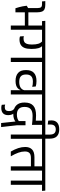

<svg xmlns="http://www.w3.org/2000/svg" viewBox="1167 -2115 1106 3520"><g transform="rotate(90 1720.0 -355.0)"><path d="M505.5 -593.5H427.5V0H505.5ZM376.5 -572.5H617L611.5 -632.5H371ZM347.5 -572.5H568L562.5 -632.5H342ZM131.5 -257.5H459.5V-322H131.5ZM111.5 -85H185.5V-317.5H108L65 -292Q69.5 -251 76 -217.2Q82.5 -183.5 91.2 -151.8Q100 -120 111.5 -85ZM108 -262.5H185.5V-489Q185 -540 172 -571.8Q159 -603.5 129 -618Q99 -632.5 47.5 -632.5H-19.5L-14 -572.5H35.5Q78 -572.5 92.8 -554Q107.5 -535.5 108 -487Z M1097 -593.5H1019V0H1097ZM968 -572.5H1208.5L1203 -632.5H962.5ZM583.5 -572.5H1175.5L1170.5 -632.5H578ZM796.5 -582H710.5Q747.5 -552 761.8 -506Q776 -460 776 -394V-381.5Q776 -326.5 763.8 -293.8Q751.5 -261 727.2 -247.2Q703 -233.5 668 -233.5Q655.5 -233.5 644.5 -235Q633.5 -236.5 623 -239.5L628 -168.5Q639.5 -163.5 654.2 -161.5Q669 -159.5 685.5 -159.5Q740.5 -159.5 779 -181Q817.5 -202.5 837.2 -249.5Q857 -296.5 857 -374V-387Q857 -457.5 843 -506Q829 -554.5 796.5 -582Z M1691.5 -593.5H1614V0H1691.5ZM1562 -572.5H1803L1797.5 -632.5H1556.5ZM1175.5 -572.5H1752.5L1746.5 -632.5H1170ZM1245 -273.5Q1245 -179 1297.5 -133Q1350 -87 1444 -87Q1492 -87 1525.2 -97.8Q1558.5 -108.5 1579.2 -128.5Q1600 -148.5 1609.5 -176H1619L1615 -249.5Q1603 -202 1563.8 -178.2Q1524.5 -154.5 1459.5 -154.5Q1393 -154.5 1359.5 -184Q1326 -213.5 1326 -276.5V-284Q1326 -345 1358.5 -375Q1391 -405 1456.5 -405Q1483.5 -405 1506.8 -402Q1530 -399 1551.5 -392.5L1545.5 -457.5Q1524.5 -464 1499.2 -467.5Q1474 -471 1446 -471Q1346.5 -471 1295.8 -424.2Q1245 -377.5 1245 -285.5Z M1771 -572.5H2358L2352.5 -632.5H1766ZM2172 -412 2249 -389.5V-595H2172ZM2256 -269.5H2179V-119L2185 -109.5L2215.5 177.5H2289.5L2256 -117ZM2020 -70.5 1945 -69Q1975 -49.5 1985.8 -24.8Q1996.5 0 1996.5 33.5V36.5Q1996.5 73 1979 92Q1961.5 111 1922 111Q1910.5 111 1898.5 108.8Q1886.5 106.5 1877 103L1881.5 165.5Q1893 170 1907.8 172.2Q1922.5 174.5 1938 174.5Q2004 174.5 2037.5 142Q2071 109.5 2071 47.5V44.5Q2071 8 2058.8 -21.8Q2046.5 -51.5 2020 -70.5ZM2060.5 -111.5Q1993 -111.5 1956.8 -146Q1920.5 -180.5 1920.5 -248.5V-257.5Q1920.5 -328 1960 -363.8Q1999.5 -399.5 2083.5 -399.5Q2123.5 -399.5 2163.8 -396.8Q2204 -394 2249 -388V-448Q2204.5 -455.5 2160.8 -459.2Q2117 -463 2076 -463Q1954 -463 1897 -411.5Q1840 -360 1840 -258V-246.5Q1840 -180 1865.8 -135.2Q1891.5 -90.5 1939.2 -68Q1987 -45.5 2053.5 -45.5Q2102 -45.5 2138 -58Q2174 -70.5 2197 -92.5L2183.5 -150Q2161 -131.5 2130.2 -121.5Q2099.5 -111.5 2060.5 -111.5ZM2119.5 -572.5H2345L2339.5 -632.5H2114ZM2249 -593.5H2173.5V-478.5L2249 -478Z M2504.5 0V-593.5H2426.5V0ZM2616 -572.5 2610.5 -632.5H2314.5L2321 -572.5ZM2331.5 -888Q2250 -888 2208.8 -851Q2167.5 -814 2167.5 -748.5Q2167.5 -733 2168.5 -718.2Q2169.5 -703.5 2172.5 -685.5L2243 -677V-727Q2243 -777 2266 -800.8Q2289 -824.5 2333.5 -824.5Q2379 -824.5 2403.2 -798.5Q2427.5 -772.5 2427.5 -711V-623.5H2502V-711.5Q2502 -803.5 2458 -845.8Q2414 -888 2331.5 -888Z M3088 -593.5H3010V0H3088ZM2959 -572.5H3199.5L3194 -632.5H2953.5ZM2578.5 -572.5H3149.5L3144 -632.5H2573ZM2738.5 0H2825.5Q2781 -77 2759 -139Q2737 -201 2737 -258.5Q2737 -314.5 2764.8 -341.8Q2792.5 -369 2856 -369H3041V-433.5H2843Q2744.5 -433.5 2699.5 -389.2Q2654.5 -345 2654.5 -265.5Q2654.5 -200.5 2675.8 -136Q2697 -71.5 2738.5 0Z M3348.5 0V-593.5H3270.5V0ZM3460 -572.5 3454.5 -632.5H3158.5L3165 -572.5Z"/></g></svg>

Font: Anek Devanagari
Style: Regular
Weight: 400
Designer: Kailash Malviya (Devanagari) & Yesha Goshar (Latin)
Foundry: Ek Type
Version: Version 1.003